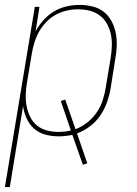

<svg xmlns="http://www.w3.org/2000/svg" viewBox="-40 -548 560 783"><path d="M-20 215 102 -520H121L105 -420Q118 -444 137 -465.5Q156 -487 180.5 -501.5Q205 -516 232 -522Q259 -528 285 -528Q312 -528 338 -521.5Q364 -515 383.5 -499.5Q403 -484 415 -461.5Q427 -439 432 -413.5Q437 -388 436 -361Q435 -334 430 -307L411 -187Q406 -158 396 -130Q386 -102 369 -77Q352 -52 327 -33Q302 -14 274 -4L316 118L298 124L255 2Q241 5 227 6.5Q213 8 199 8Q171 8 145 1Q119 -6 99.5 -23Q80 -40 69 -64Q58 -88 54 -115L0 215ZM199 -10Q211 -10 224 -11.5Q237 -13 249 -16L208 -136L226 -142L268 -21Q294 -31 316 -48.5Q338 -66 354 -89Q370 -112 378.5 -138Q387 -164 391 -190L411 -310Q415 -334 416 -358.5Q417 -383 412.5 -406Q408 -429 397 -449.5Q386 -470 368 -484Q350 -498 327 -504Q304 -510 279 -510Q256 -510 233 -505Q210 -500 188.5 -488.5Q167 -477 149.5 -459Q132 -441 120 -420Q108 -399 101 -376.5Q94 -354 90 -331L70 -211Q66 -187 65 -162.5Q64 -138 68.5 -115Q73 -92 83 -71.5Q93 -51 110.5 -36.5Q128 -22 151 -16Q174 -10 199 -10Z"/></svg>

Font: Iosevka SS04 Thin Oblique
Style: Regular
Weight: 100
Italic angle: -9°
Monospace: yes
Designer: Belleve Invis
Foundry: Belleve Invis
Version: Version 19.0.0; ttfautohint (v1.8.4)